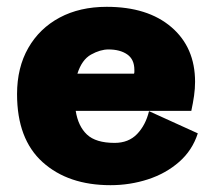

<svg xmlns="http://www.w3.org/2000/svg" viewBox="-20 -531 639 563"><path d="M560 -140Q544 -90 505 -56Q466 -22 413.5 -5Q361 12 304 12Q180 12 105 -55.5Q30 -123 30 -255Q30 -333 63 -390.5Q96 -448 155 -479.5Q214 -511 293 -511Q413 -511 482.5 -451.5Q552 -392 552 -291Q552 -271 549 -250Q546 -229 541 -206H202Q209 -161 235 -136.5Q261 -112 316 -112Q357 -112 382 -138Q407 -164 417 -205ZM298 -386Q274 -386 247 -371Q220 -356 207 -315H373Q374 -317 374 -320.5Q374 -324 374 -326Q374 -357 353 -371.5Q332 -386 298 -386Z"/></svg>

Font: Panamera Black
Style: Regular
Weight: 900
Designer: Bastien Sozeau
Foundry: NBR — Bastien Sozeau
Version: Version 3.002; ttfautohint (v1.8.4.7-5d5b);gftools[0.9.33]